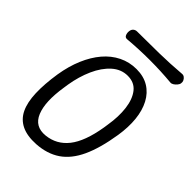

<svg xmlns="http://www.w3.org/2000/svg" viewBox="-242 -939 1054 1054"><g transform="rotate(45 285.0 -412.0)"><path d="M522 -347Q503 -227 467.5 -150.5Q432 -74 376 -36Q320 2 240 7Q173 11 129.5 -10Q86 -31 64.5 -75.5Q43 -120 40.5 -188.5Q38 -257 52 -347Q64 -421 89.5 -481Q115 -541 151.5 -584Q188 -627 235.5 -650.5Q283 -674 338 -674Q394 -674 434 -649.5Q474 -625 497.5 -580.5Q521 -536 527 -476.5Q533 -417 522 -347ZM128 -320Q108 -193 136.5 -124Q165 -55 243 -63Q320 -71 368.5 -132.5Q417 -194 438 -320L442 -347Q454 -420 446.5 -480.5Q439 -541 410.5 -577.5Q382 -614 330 -614Q279 -614 238.5 -577.5Q198 -541 171 -480.5Q144 -420 132 -347ZM566 -792Q565 -783 557 -773.5Q549 -764 539.5 -758Q530 -752 521 -753Q356 -768 185 -753Q171 -752 165.5 -765Q160 -778 162 -792V-793Q164 -807 173 -814.5Q182 -822 195 -822Q279 -822 363.5 -823.5Q448 -825 533 -832Q543 -833 551 -827Q559 -821 563.5 -811.5Q568 -802 566 -793Z"/></g></svg>

Font: Winky Sans Light
Style: Italic
Weight: 300
Italic angle: -8.97852°
Designer: Simon Atzbach
Foundry: typofactur
Version: Version 1.205